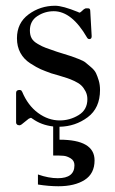

<svg xmlns="http://www.w3.org/2000/svg" viewBox="-20 -432 401 668"><path d="M187 54Q309 54 309 126Q309 172 274.5 194Q240 216 183 216Q150 216 112 210V175Q149 188 181 188Q239 188 239 143Q239 127 226 119Q213 111 201 110Q189 109 165 109V8Q123 3 93 -19Q92 -19 90 -21Q89 -22 87 -22L80 -19L55 1Q50 4 48 4L42 3Q36 0 36 -6V-109Q36 -119 48 -119Q51 -119 53.5 -117.5Q56 -116 56 -114L57 -113Q77 -65 112.5 -39Q148 -13 188 -13Q223 -13 253.5 -31.5Q284 -50 284 -87Q284 -102 277.5 -114.5Q271 -127 262.5 -135Q254 -143 239 -150Q224 -157 213 -160.5Q202 -164 184 -169.5Q166 -175 158 -177Q136 -185 122 -191Q108 -197 85.5 -211.5Q63 -226 51 -248Q39 -270 39 -299Q39 -352 79.5 -382Q120 -412 172 -412Q198 -412 252 -390Q253 -390 254 -389L255 -388Q259 -388 262 -391L272 -400L278 -403H287Q294 -403 294 -394L299 -306Q299 -296 291 -296Q286 -296 283 -301Q230 -393 167 -393Q136 -393 110 -376Q84 -359 84 -326Q84 -310 90 -299Q96 -288 111.5 -279Q127 -270 139.5 -265.5Q152 -261 178 -252Q181 -251 202 -244.5Q223 -238 229 -236Q235 -234 253 -227Q271 -220 277.5 -214.5Q284 -209 296.5 -198.5Q309 -188 314 -177.5Q319 -167 323.5 -152Q328 -137 328 -119Q328 -56 285 -24Q242 8 187 9Z"/></svg>

Font: HK Venetian
Style: Regular
Weight: 400
Designer: Alfredo Marco Pradil
Foundry: Alfredo Marco Pradil
Version: Version 1.000;PS 001.000;hotconv 1.0.88;makeotf.lib2.5.64775